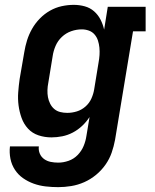

<svg xmlns="http://www.w3.org/2000/svg" viewBox="-20 -558 640 791"><path d="M220 213Q194 213 168 210Q142 207 118.5 198.5Q95 190 75 176Q55 162 41.5 141.5Q28 121 23 96Q18 71 21 45H140Q138 61 144 75Q150 89 162 97.5Q174 106 189 109Q204 112 220 112Q241 112 262.5 104.5Q284 97 300 80.5Q316 64 324.5 43.5Q333 23 336 2L349 -76Q336 -56 318.5 -39.5Q301 -23 280 -12Q259 -1 236.5 3.5Q214 8 192 8Q164 8 138.5 -0.5Q113 -9 95.5 -28Q78 -47 69 -72Q60 -97 56.5 -123.5Q53 -150 55 -177.5Q57 -205 61 -233L80 -343Q84 -368 91.5 -392Q99 -416 112 -439Q125 -462 144 -481.5Q163 -501 186 -514Q209 -527 234 -532.5Q259 -538 284 -538Q307 -538 329 -532Q351 -526 367.5 -511.5Q384 -497 394 -477.5Q404 -458 409 -436L424 -530H580V-429H528L454 18Q449 45 440 71Q431 97 414.5 120.5Q398 144 375.5 162.5Q353 181 327 192.5Q301 204 273.5 208.5Q246 213 220 213ZM257 -93Q277 -93 296.5 -99Q316 -105 332 -119Q348 -133 356.5 -152Q365 -171 368 -190L386 -300Q389 -316 390 -331.5Q391 -347 389.5 -362Q388 -377 383.5 -391Q379 -405 369.5 -416Q360 -427 346 -432Q332 -437 317 -437Q295 -437 273.5 -429.5Q252 -422 235 -406Q218 -390 209 -369Q200 -348 197 -327L179 -217Q176 -202 175.5 -187Q175 -172 177.5 -158Q180 -144 186.5 -131Q193 -118 203.5 -109Q214 -100 228 -96.5Q242 -93 257 -93Z"/></svg>

Font: Iosevka Curly Slab Extended
Style: Bold Italic
Weight: 700
Width: 7
Italic angle: -9°
Monospace: yes
Designer: Belleve Invis
Foundry: Belleve Invis
Version: Version 11.0.0; ttfautohint (v1.8.3)